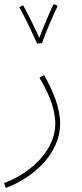

<svg xmlns="http://www.w3.org/2000/svg" viewBox="-25 -698 403 948"><path d="M158 -483 182 -485C197 -529 246 -642 260 -669L240 -678C229 -660 190 -566 169 -511C148 -558 104 -648 89 -672L70 -662C95 -620 140 -525 158 -483ZM4 230C142 178 272 60 272 -89C272 -161 239 -246 193 -327L170 -314C216 -236 248 -162 248 -86C248 37 138 152 -5 206Z"/></svg>

Font: Noto Sans Arabic Thin
Style: Regular
Weight: 100
Designer: Monotype Design Team, Nadine Chahine, Nizar Qandah and Khaled Hosny
Foundry: Monotype Imaging Inc.
Version: Version 2.012